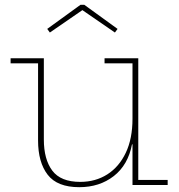

<svg xmlns="http://www.w3.org/2000/svg" viewBox="-20 -768 745 797"><path d="M530 -505H414V-526H554V-21H676V0H530ZM162 -526V-189Q162 -106.5 197 -59.8Q232 -13 313 -13Q376.5 -13 425.5 -44.2Q474.5 -75.5 502.2 -134Q530 -192.5 530 -275L539 -169H528Q511.5 -83 452.2 -37Q393 9 309 9Q217.5 9 177.8 -42.8Q138 -94.5 138 -185V-505H24V-526ZM330 -748 468 -648 457 -633 322 -726 187 -633 176 -648 314 -748Z"/></svg>

Font: Hepta Slab ExtraLight
Style: Regular
Weight: 200
Designer: Michael LaGattuta
Foundry: Michael LaGattuta
Version: Version 1.100